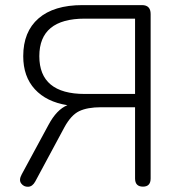

<svg xmlns="http://www.w3.org/2000/svg" viewBox="-20 -725 702 752"><path d="M540 6Q509 6 509 -26V-305H376Q322 -305 290 -289.5Q258 -274 232 -226L118 -14Q107 6 90 6.5Q73 7 63 -6.5Q53 -20 65 -42L170 -236Q202 -296 244 -313Q162 -326 116.5 -375.5Q71 -425 71 -505Q71 -601 131 -653Q191 -705 303 -705H536Q570 -705 570 -670V-26Q570 6 540 6ZM312 -357H509V-652H312Q134 -652 134 -505Q134 -357 312 -357Z"/></svg>

Font: Nunito Light
Style: Regular
Weight: 300
Designer: Vernon Adams
Foundry: Vernon Adams
Version: Version 3.601; ttfautohint (v1.8.2.53-6de2)